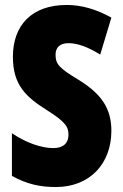

<svg xmlns="http://www.w3.org/2000/svg" viewBox="-20 -744 494 774"><path d="M429 -217C429 -312 383 -369 297 -422C216 -471 204 -486 204 -524C204 -550 219 -570 256 -570C292 -570 334 -555 384 -524L429 -673C368 -707 308 -724 249 -724C108 -724 32 -642 32 -515C32 -401 85 -353 169 -300C247 -251 256 -231 256 -200C256 -169 237 -147 195 -147C146 -147 84 -169 28 -207V-35C89 -1 143 10 205 10C342 10 429 -84 429 -217Z"/></svg>

Font: Noto Sans Arabic ExtCond Blk
Style: Regular
Weight: 900
Width: 2
Designer: Monotype Design Team, Nadine Chahine, Nizar Qandah and Khaled Hosny
Foundry: Monotype Imaging Inc.
Version: Version 2.012